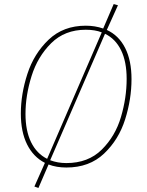

<svg xmlns="http://www.w3.org/2000/svg" viewBox="-20 -818 729 949"><path d="M630 -427Q630 -328 598.5 -228Q567 -128 494.5 -59Q422 10 308 10Q259 10 220 -5L170 111L150 104L202 -13Q145 -42 114 -104Q83 -166 83 -257Q83 -353 115.5 -453Q148 -553 220.5 -622Q293 -691 404 -691Q450 -691 490 -677L542 -798L563 -792L508 -670Q567 -643 598.5 -581Q630 -519 630 -427ZM213 -33 483 -658Q450 -671 404 -671Q300 -671 233 -604.5Q166 -538 136 -442Q106 -346 106 -255Q106 -172 133.5 -115.5Q161 -59 213 -33ZM606 -428Q606 -513 578.5 -569.5Q551 -626 499 -651L228 -26Q265 -12 308 -12Q416 -12 483 -78.5Q550 -145 578 -240Q606 -335 606 -428Z"/></svg>

Font: FiraGO Thin
Style: Italic
Weight: 100
Italic angle: -8°
Designer: bBox Type GmbH
Foundry: bBox Type GmbH
Version: Version 1.001